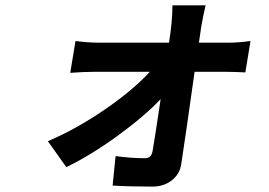

<svg xmlns="http://www.w3.org/2000/svg" viewBox="-20 -615 996 711"><path d="M225.5 3.9 157.3 -92Q263.8 -137.8 367.9 -209.2Q471.9 -280.5 534.8 -349.1H329.9Q290.1 -349.1 240.1 -345.2L259.6 -463.1Q307.2 -457 345.5 -457H605.8Q618.3 -533 618.6 -595.2H741.5Q731.9 -556.8 725.1 -514.9L716.6 -457H828.5Q861.5 -457 907.7 -463.1L888.5 -346.9Q845.2 -349.1 815.7 -349.1H700.6Q669 -123.2 651.3 -8.2Q646 29.5 616.3 52.7Q586.6 76 544.4 76Q455.6 76 397 72.1L408 -36.9Q467.7 -29.1 515.6 -29.1Q529.5 -29.1 536.2 -36Q543 -43 545.5 -57.9Q554.7 -112.6 574.9 -247.9Q513.1 -182.9 414.2 -111.2Q315.3 -39.4 225.5 3.9Z"/></svg>

Font: Karasuma Gothic
Style: Bold Italic
Weight: 700
Italic angle: 9.39998°
Designer: Rasmus Andersson / Ryoko Nishizuka
Foundry: Genbu
Version: Version 1.00